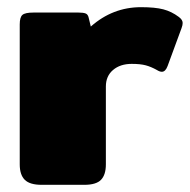

<svg xmlns="http://www.w3.org/2000/svg" viewBox="-20 -515 529 535"><path d="M35 -57V-447Q35 -467 42.5 -473.5Q50 -480 73 -480H199Q212 -480 218.5 -477.5Q225 -475 227 -466L233 -441Q294 -495 373 -495Q412 -495 435 -489Q458 -483 478 -468Q489 -460 489 -451Q489 -445 486 -437L447 -331Q441 -315 431 -315Q425 -315 417 -320Q401 -329 386 -333Q371 -337 347 -337Q315 -337 295 -320Q275 -303 275 -274V-57Q275 -28 261.5 -14Q248 0 215 0H96Q63 0 49 -14Q35 -28 35 -57Z"/></svg>

Font: Mitr
Style: Bold
Weight: 700
Designer: Thanarat Vachiruckul
Foundry: Cadson Demak
Version: Version 1.002